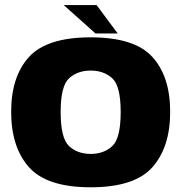

<svg xmlns="http://www.w3.org/2000/svg" viewBox="-20 -750 740 774"><path d="M345.5 5Q522.5 5 594.2 -75.8Q666 -156.5 666 -299.5Q666 -441.5 594.2 -520.5Q522.5 -599.5 345.5 -599.5Q169 -599.5 97 -520.5Q25 -441.5 25 -299.5Q25 -156.5 97 -75.8Q169 5 345.5 5ZM345.5 -129.5Q292.5 -129.5 258.5 -161Q224.5 -192.5 224.5 -298.5Q224.5 -403.5 258.5 -434.5Q292.5 -465.5 345.5 -465.5Q398.5 -465.5 432.5 -434.5Q466.5 -403.5 466.5 -298.5Q466.5 -192.5 432.5 -161Q398.5 -129.5 345.5 -129.5ZM365 -615H454.5L369.5 -729.5H237Z"/></svg>

Font: Anybody UltraCondensed Thin ExtraBold
Style: Regular
Weight: 800
Version: Version 1.111